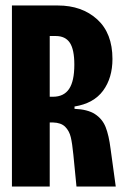

<svg xmlns="http://www.w3.org/2000/svg" viewBox="-20 -680 453 700"><path d="M23.5 -660H190.8Q278.8 -660 334.4 -609.4Q390 -558.8 390 -465Q390 -395.8 355.8 -349.4Q321.7 -303 251.7 -291.7V-283.2Q299.7 -281.3 326.4 -263.9Q353.2 -246.5 365.1 -216.7Q377 -186.8 383.2 -137L402 0H258.8L247.5 -115.5Q243.5 -156.7 238.1 -179.6Q232.7 -202.5 217.8 -217.6Q202.8 -232.7 173.3 -233.5H161.3V0H23.5ZM251 -444.2Q251 -499.3 234.7 -524Q218.3 -548.7 183.2 -548.7H161.3V-327.3H173.2Q212.7 -327.3 231.8 -355.7Q251 -384 251 -444.2Z"/></svg>

Font: Bricolage Grotesque 96pt Condensed ExBd
Style: Regular
Weight: 800
Width: 3
Designer: Mathieu Triay
Foundry: Atelier Triay
Version: Version 1.001;Glyphs 3.2 (3207)